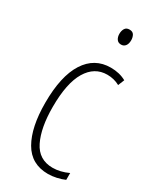

<svg xmlns="http://www.w3.org/2000/svg" viewBox="-190 -836 700 853"><g transform="rotate(30 160.0 -409.5)"><path d="M214 -41Q128 -41 87 -112.5Q46 -184 46 -309Q46 -446 92 -518Q138 -590 221 -590Q266 -590 300 -571L287 -539Q258 -555 223 -555Q158 -555 121 -493.5Q84 -432 84 -310Q84 -203 115.5 -139Q147 -75 218 -75Q257 -75 298 -94V-59Q280 -51 257.5 -46Q235 -41 214 -41ZM208 -778Q225 -778 231.5 -766.5Q238 -755 238 -740Q238 -722 230 -711.5Q222 -701 208 -701Q193 -701 185.5 -712Q178 -723 178 -739Q178 -755 185 -766.5Q192 -778 208 -778Z"/></g></svg>

Font: Noto Sans Tamil UI ExtraCondensed ExtraLight
Style: Regular
Weight: 200
Width: 2
Designer: Jelle Bosma - Monotype Design Team
Foundry: Monotype Imaging Inc.
Version: Version 2.004; ttfautohint (v1.8.4.7-5d5b)